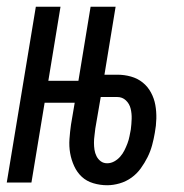

<svg xmlns="http://www.w3.org/2000/svg" viewBox="-25 -540 545 568"><path d="M292 8Q271 8 251 2Q231 -4 217 -17Q203 -30 194.5 -48.5Q186 -67 182.5 -87Q179 -107 180.5 -128.5Q182 -150 185 -171L196 -236H107L68 0H-5L81 -520H154L118 -301H207L243 -520H317L284 -319H322Q343 -319 362.5 -313.5Q382 -308 397 -296Q412 -284 421.5 -266.5Q431 -249 434.5 -229.5Q438 -210 437.5 -189Q437 -168 433 -147Q430 -129 425 -110.5Q420 -92 411.5 -75Q403 -58 391.5 -42Q380 -26 364 -14.5Q348 -3 329 2.5Q310 8 292 8ZM292 -57Q303 -57 313 -62.5Q323 -68 330.5 -76.5Q338 -85 343 -95Q348 -105 352 -115.5Q356 -126 358 -136.5Q360 -147 362 -157Q364 -173 364.5 -188.5Q365 -204 361.5 -218.5Q358 -233 347.5 -243Q337 -253 322 -253H273L257 -160Q256 -150 254.5 -139Q253 -128 253 -117.5Q253 -107 254.5 -97Q256 -87 260.5 -78Q265 -69 273 -63Q281 -57 292 -57Z"/></svg>

Font: Iosevka Fixed
Style: Italic
Weight: 400
Italic angle: -9°
Monospace: yes
Designer: Belleve Invis
Foundry: Belleve Invis
Version: Version 33.2.4